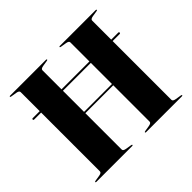

<svg xmlns="http://www.w3.org/2000/svg" viewBox="-162 -901 1102 1102"><g transform="rotate(-45 389.0 -350.0)"><path d="M276 -28Q276 -17 297 -13.5L331.5 -8Q338.5 -7 338.5 -3.5Q338.5 0 333 0H42Q36.5 0 36.5 -3.5Q36.5 -7 43.5 -8L78 -13.5Q99 -17 99 -28V-505.5H42.5Q36.5 -505.5 36.5 -511.5Q36.5 -517 42.5 -517H99V-672Q99 -683 78 -686.5L43.5 -692Q36.5 -693 36.5 -696.5Q36.5 -700 42 -700H333Q338.5 -700 338.5 -696.5Q338.5 -693 331.5 -692L297 -686.5Q276 -683 276 -672V-517H502.5V-672Q502.5 -683 481 -686.5L447 -692Q440 -693 440 -696.5Q440 -700 445.5 -700H736.5Q742 -700 742 -696.5Q742 -693 735 -692L700.5 -686.5Q679.5 -683 679.5 -672V-517H736.5Q742.5 -517 742.5 -511.5Q742.5 -505.5 736.5 -505.5H679.5V-28Q679.5 -17 700.5 -13.5L735 -8Q742 -7 742 -3.5Q742 0 736.5 0H445.5Q440 0 440 -3.5Q440 -7 447 -8L481 -13.5Q502.5 -17 502.5 -28V-323.5H276ZM276 -334H502.5V-505.5H276Z"/></g></svg>

Font: Fraunces 144pt S000
Style: Bold
Weight: 700
Version: Version 1.000; ttfautohint (v1.8.3)